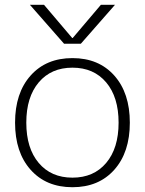

<svg xmlns="http://www.w3.org/2000/svg" viewBox="-20 -773 606 803"><path d="M284 -614 402 -753H461L318 -590H248L105 -753H164L282 -614ZM108 -63Q43 -136 43 -260Q43 -384 108 -457Q173 -530 283 -530Q393 -530 458 -457Q523 -384 523 -260Q523 -136 458 -63Q393 10 283 10Q173 10 108 -63ZM142 -91.5Q194 -30 283 -30Q372 -30 424 -91.5Q476 -153 476 -260Q476 -367 424 -428.5Q372 -490 283 -490Q194 -490 142 -428.5Q90 -367 90 -260Q90 -153 142 -91.5Z"/></svg>

Font: Mplus 1p Light
Style: Regular
Weight: 300
Version: Version 1.061